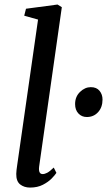

<svg xmlns="http://www.w3.org/2000/svg" viewBox="-20 -838 488 868"><path d="M157 -85.5Q152.5 -51 173 -51Q182 -51 193.5 -57Q205 -63 223 -80.5L235 -56.5Q229 -47 213.8 -31.2Q198.5 -15.5 174 -2.8Q149.5 10 116 10Q89.5 10 71.2 -4.2Q53 -18.5 53.5 -52Q53.5 -58.5 54.8 -70Q56 -81.5 57.5 -90L152 -749.5L89.5 -767L97.5 -798.5L240 -817.5L259.5 -805.5ZM319.5 -367.5Q319.5 -401 341.8 -422.5Q364 -444 390.5 -444Q416.5 -444 430 -427.5Q443.5 -411 443.5 -388Q443.5 -353 423.5 -331Q403.5 -309 372.5 -309Q349.5 -309 334.5 -325Q319.5 -341 319.5 -367.5Z"/></svg>

Font: Merriweather Text Regular
Style: Italic
Weight: 400
Italic angle: -7.8°
Designer: Eben Sorkin
Foundry: Eben Sorkin
Version: Version 2.100; ttfautohint (v1.7.19-72a1) -l 8 -r 50 -G 200 